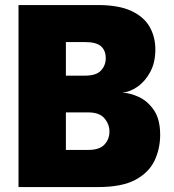

<svg xmlns="http://www.w3.org/2000/svg" viewBox="-20 -758 704 778"><path d="M377.5 -737.5Q460.5 -737.5 511.5 -714Q562.5 -690.5 586 -649.8Q609.5 -609 609.5 -557.5Q609.5 -505 589 -466.8Q568.5 -428.5 537.8 -407Q507 -385.5 476 -382.5Q507 -381.5 542.8 -365Q578.5 -348.5 603.8 -311.5Q629 -274.5 629 -212Q629 -155 606 -106.8Q583 -58.5 528.2 -29.2Q473.5 0 377.5 0H55V-737.5ZM325 -587.5H247V-451.5H325Q370 -451.5 389.2 -472.2Q408.5 -493 408.5 -522.5Q408.5 -553.5 389.2 -570.5Q370 -587.5 325 -587.5ZM338 -150.5Q383 -150.5 403.2 -172.2Q423.5 -194 423.5 -224.5Q423.5 -254.5 403.2 -278.5Q383 -302.5 338 -302.5H247V-150.5Z"/></svg>

Font: Epilogue Black
Style: Regular
Weight: 900
Designer: Tyler Finck
Foundry: Etcetera Type Co
Version: Version 2.111; ttfautohint (v1.8.3)